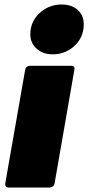

<svg xmlns="http://www.w3.org/2000/svg" viewBox="-20 -835 393 855"><path d="M215 -593Q166 -593 137 -624Q115 -648 115 -682Q115 -745 166 -785Q205 -815 254 -815Q304 -815 332 -785Q353 -762 353 -727Q353 -664 304 -624Q265 -593 215 -593ZM202 0H18Q3 0 3 -16L92 -524Q95 -541 114 -542H298Q312 -542 312 -529L223 -18Q220 -2 202 0Z"/></svg>

Font: YamahaIndonesia935. App Black
Style: Italic
Weight: 900
Italic angle: -10°
Designer: Dalton Maag Ltd
Foundry: Dalton Maag Ltd
Version: Version 1.002; January 01, 2024; Regular/Italic